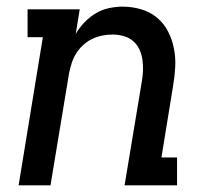

<svg xmlns="http://www.w3.org/2000/svg" viewBox="-20 -558 640 578"><path d="M36 0 109 -446H63V-530H220L208 -456Q219 -475 234.5 -491Q250 -507 268.5 -518Q287 -529 308 -533.5Q329 -538 349 -538Q378 -538 405 -530Q432 -522 452.5 -505Q473 -488 485.5 -464Q498 -440 503.5 -412.5Q509 -385 507.5 -356.5Q506 -328 501 -299L466 -84H513V0H355L407 -313Q410 -330 410.5 -347Q411 -364 408.5 -380Q406 -396 399 -410.5Q392 -425 380 -435Q368 -445 352 -449.5Q336 -454 319 -454Q303 -454 288 -451Q273 -448 258 -441Q243 -434 230.5 -422.5Q218 -411 209.5 -397.5Q201 -384 196 -368.5Q191 -353 188 -338L132 0Z"/></svg>

Font: Iosevka Curly Slab MdEx
Style: Italic
Weight: 500
Width: 7
Italic angle: -9°
Monospace: yes
Designer: Belleve Invis
Foundry: Belleve Invis
Version: Version 11.0.0; ttfautohint (v1.8.3)